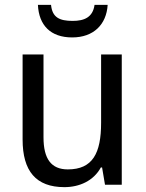

<svg xmlns="http://www.w3.org/2000/svg" viewBox="-20 -760 599 790"><path d="M423 -740H369C362 -689 327 -674 279 -674C225 -674 195 -688 190 -740H136C140 -656 188 -606 277 -606C365 -606 418 -659 423 -740ZM481 -536H396V-255C396 -129 361 -63 259 -63C191 -63 159 -106 159 -195V-536H73V-186C73 -56 128 10 245 10C307 10 365 -16 395 -71H400L412 0H481Z"/></svg>

Font: Noto Sans Ethiopic SemiCondensed
Style: Regular
Weight: 400
Width: 4
Designer: Monotype Design Team
Foundry: Monotype Imaging Inc.
Version: Version 2.102